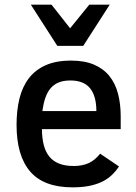

<svg xmlns="http://www.w3.org/2000/svg" viewBox="-20 -786 583 821"><path d="M159.2 -233.9Q159.7 -195.3 167.2 -165.8Q174.8 -136.2 190.9 -116.5Q207 -96.7 232.7 -86.4Q258.3 -76.2 295.9 -76.2Q331.1 -76.2 358.2 -88.1Q385.3 -100.1 408.2 -128.9L488.8 -74.2Q474.1 -52.2 456.1 -35.6Q438 -19 414.1 -7.8Q390.1 3.4 359.6 9.3Q329.1 15.1 290 15.1Q167.5 15.1 109.1 -52.5Q50.8 -120.1 50.8 -252Q50.8 -314 63.2 -364.5Q75.7 -415 103.3 -451.2Q130.9 -487.3 175.3 -507.1Q219.7 -526.9 284.2 -526.9Q341.3 -526.9 381.6 -509.8Q421.9 -492.7 447.3 -461.4Q472.7 -430.2 484.4 -386.2Q496.1 -342.3 496.1 -289.1V-233.9ZM392.1 -311Q392.1 -375 365.2 -408.4Q338.4 -441.9 280.8 -441.9Q251.5 -441.9 230.7 -433.3Q210 -424.8 196 -408.2Q182.1 -391.6 173.8 -367.2Q165.5 -342.8 161.1 -311ZM335.9 -589.8H225.1L111.8 -766.1H200.2L279.8 -665L361.8 -766.1H449.2Z"/></svg>

Font: Clear Sans Medium
Style: Regular
Weight: 500
Foundry: Intel Corporation
Version: Version 1.00